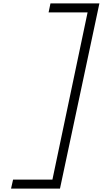

<svg xmlns="http://www.w3.org/2000/svg" viewBox="-20 -965 640 1130"><path d="M45 145 57 92H319L282 123L502 -923L527 -892H266L277 -945H565L333 145Z"/></svg>

Font: Victor Mono Thin ExtraLight
Style: Italic
Weight: 250
Italic angle: -12°
Monospace: yes
Version: Version 1.561;gftools[0.9.30]